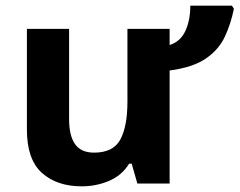

<svg xmlns="http://www.w3.org/2000/svg" viewBox="-20 -648 846 678"><path d="M799 -628 806 -617Q795 -563 773.5 -517.5Q752 -472 706.5 -441Q661 -410 579 -399V0H465L445 -70H436Q410 -28 364.5 -9Q319 10 269 10Q181 10 128 -37.5Q75 -85 75 -190V-546H224V-227Q224 -169 245 -139Q266 -109 312 -109Q380 -109 405 -155.5Q430 -202 430 -289V-546H579V-489Q617 -501 634.5 -538.5Q652 -576 652 -628Z"/></svg>

Font: Noto IKEA Arabic
Style: Bold
Weight: 700
Designer: Monotype Design Team
Foundry: Monotype Imaging Inc.
Version: Version 1.200